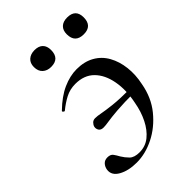

<svg xmlns="http://www.w3.org/2000/svg" viewBox="-177 -639 728 728"><g transform="rotate(-45 187.0 -275.0)"><path d="M118 13Q74 13 44.5 -3.5Q15 -20 19 -48Q21 -61 29.5 -70.5Q38 -80 53 -80Q69 -80 76 -70.5Q83 -61 90 -48Q99 -33 112 -20Q125 -7 153 -7Q185 -7 209 -26.5Q233 -46 249.5 -79Q266 -112 273 -152Q285 -210 276 -258.5Q267 -307 239 -335Q211 -363 164 -363Q135 -363 111 -350.5Q87 -338 64 -319Q61 -317 57 -321Q53 -325 56 -327Q95 -365 133 -382Q171 -399 207 -399Q248 -399 278 -382Q308 -365 325 -334.5Q342 -304 346.5 -265Q351 -226 342 -184Q331 -122 295 -78Q259 -34 212 -10.5Q165 13 118 13ZM123 -170Q109 -170 103.5 -178.5Q98 -187 100 -197Q102 -205 108.5 -211.5Q115 -218 125 -218Q137 -218 154.5 -214.5Q172 -211 207 -207Q242 -203 307 -203V-182Q242 -182 206 -179Q170 -176 152 -173Q134 -170 123 -170ZM145 -473Q124 -473 111 -485Q98 -497 98 -519Q98 -540 111 -551.5Q124 -563 145 -563Q167 -563 178.5 -551.5Q190 -540 190 -519Q190 -473 145 -473ZM320 -473Q274 -473 274 -519Q274 -540 286 -551.5Q298 -563 320 -563Q365 -563 365 -519Q365 -473 320 -473Z"/></g></svg>

Font: Cormorant Medium
Style: Italic
Weight: 500
Italic angle: -10°
Designer: Christian Thalmann (Catharsis Fonts)
Foundry: Catharsis Fonts
Version: Version 4.000